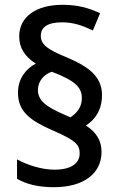

<svg xmlns="http://www.w3.org/2000/svg" viewBox="-20 -783 500 800"><path d="M55 -397C55 -318 105 -281 201 -239C292 -199 312 -182 312 -144C312 -106 282 -76 206 -76C154 -76 92 -96 51 -119V-38C91 -15 140 -3 205 -3C327 -3 403 -59 403 -150C403 -198 381 -232 338 -260C376 -284 405 -325 405 -387C405 -463 351 -505 258 -544C180 -576 150 -596 150 -634C150 -669 177 -690 239 -690C287 -690 325 -676 367 -656L397 -728C349 -750 304 -763 241 -763C130 -763 60 -713 60 -631C60 -582 85 -546 129 -518C88 -496 55 -456 55 -397ZM138 -408C138 -445 164 -474 196 -484C295 -446 321 -419 321 -373C321 -335 298 -310 273 -294L249 -305C171 -338 138 -365 138 -408Z"/></svg>

Font: Noto Sans Devanagari UI SemiCondensed Medium
Style: Regular
Weight: 500
Width: 4
Designer: Jelle Bosma - Monotype Design Team
Foundry: Monotype Imaging Inc.
Version: Version 2.004